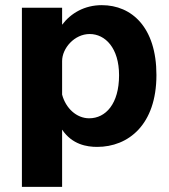

<svg xmlns="http://www.w3.org/2000/svg" viewBox="-20 -560 656 745"><path d="M221 165V-57C260 1 317 10 357 10C478 10 587 -76 587 -269C587 -454 491 -540 375 -540C308 -540 255 -509 221 -464V-530H65V165ZM326 -101C277 -101 235 -140 221 -193V-323C221 -373 269 -428 328 -428C388 -428 442 -374 442 -268C442 -157 390 -101 326 -101Z"/></svg>

Font: Cheyenne Sans
Style: Bold
Weight: 700
Designer: The Public Sans project authors (U.S. Web Design System), Libre Franklin designed by Pablo Impallari and Rodrigo Fuenzal
Foundry: The Cheyenne Sans Project Authors
Version: Version 2.007